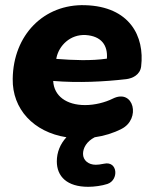

<svg xmlns="http://www.w3.org/2000/svg" viewBox="-20 -522 598 740"><path d="M320 198C343 198 373 194 394 187C439 172 434 97 381 109C366 112 357 113 349 113C321 113 300 96 300 71C300 48 314 23 345 7C381 2 417 -9 448 -25C524 -63 496 -182 415 -142C385 -127 345 -117 308 -117C236 -117 188 -152 185 -210C282 -202 381 -207 467 -217C490 -220 520 -233 524 -266C538 -382 480 -497 308 -502C149 -507 31 -387 29 -218C27 -102 109 -13 236 7C212 33 199 65 199 100C199 158 238 198 320 198ZM197 -295 198 -301C208 -346 250 -390 310 -387C371 -383 396 -347 392 -296C330 -287 263 -290 197 -295Z"/></svg>

Font: SN Pro Heavy
Style: Italic
Weight: 800
Italic angle: -9°
Designer: Tobias Whetton
Foundry: Supernotes
Version: Version 1.001;Glyphs 3.2 (3249)